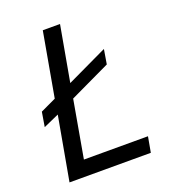

<svg xmlns="http://www.w3.org/2000/svg" viewBox="-139 -863 848 963"><g transform="rotate(-20 285.0 -381.5)"><path d="M500 0H66L127 -340L44 -303L57 -381L140 -420L201 -763H293L240 -467L457 -570L444 -492L227 -389L173 -83H515Z"/></g></svg>

Font: Open Sauce Sans
Style: Italic
Weight: 400
Italic angle: -10°
Designer: Alfredo Marco Pradil
Foundry: Creative Sauce Fz LLC
Version: Version 1.477